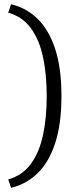

<svg xmlns="http://www.w3.org/2000/svg" viewBox="-20 -795 334 903"><path d="M32.2 88.4 18.6 48.8Q85.4 30.3 125.2 -24.2Q165 -78.6 182.4 -160.4Q199.7 -242.2 199.7 -343.3Q199.7 -444.3 182.4 -526.1Q165 -607.9 125.2 -662.4Q85.4 -716.8 18.6 -735.4L32.2 -774.9Q103.5 -758.3 156.7 -706.5Q210 -654.8 239.5 -564.9Q269 -475.1 269 -343.3Q269 -211.9 239.5 -121.8Q210 -31.7 156.7 19.8Q103.5 71.3 32.2 88.4Z"/></svg>

Font: Pontano Sans Light
Style: Regular
Weight: 300
Designer: Vernon Adams
Foundry: Vernon Adams
Version: Version 2.001